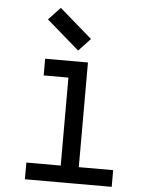

<svg xmlns="http://www.w3.org/2000/svg" viewBox="-59 -928 718 974"><g transform="rotate(5 300.0 -441.0)"><path d="M280 0V-591L338 -533H154V-618H372V0ZM105 0V-85H547V0ZM317 -674 151 -818 211 -882 377 -738Z"/></g></svg>

Font: Victor Mono SemiBold
Style: Regular
Weight: 600
Monospace: yes
Designer: Rune Bjørnerås
Version: Version 1.561;gftools[0.9.30]